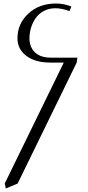

<svg xmlns="http://www.w3.org/2000/svg" viewBox="-20 -766 499 1089"><path d="M6.8 274.9 341.8 -411.1H265.1Q179.7 -411.1 129.4 -449.2Q79.1 -487.3 79.1 -548.8Q79.1 -631.8 140.9 -689Q202.6 -746.1 297.9 -746.1Q341.8 -746.1 384.8 -729L374 -703.1Q331.1 -719.2 293.9 -719.2Q258.3 -719.2 229.5 -704.1Q200.7 -689 183.1 -664.1Q165.5 -639.2 156.2 -609.4Q147 -579.6 147 -547.9Q147 -499.5 178 -469.2Q209 -439 269 -439H418.9L415 -411.1L80.1 274.9L13.2 303.2Z"/></svg>

Font: Dihjauti S
Style: Italic
Weight: 400
Italic angle: -9°
Designer: T. Christopher White
Version: Version 3.0.0